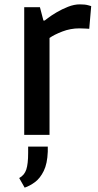

<svg xmlns="http://www.w3.org/2000/svg" viewBox="-20 -618 451 880"><path d="M91 0V-585H163L179 -524H185Q185 -524 200 -535.5Q215 -547 239.5 -561.5Q264 -576 292 -587Q320 -598 346 -598Q370 -598 384 -594Q398 -590 398 -590L389 -486Q389 -486 373.5 -487Q358 -488 344 -488Q303 -488 265.5 -473.5Q228 -459 207 -444V0ZM93 242 68 198Q92 185 100.5 159Q109 133 109 83V54H199V77Q197 132 180.5 165.5Q164 199 140.5 216.5Q117 234 93 242Z"/></svg>

Font: Ruda
Style: Bold
Weight: 700
Designer: Mariela Monsalve and Angelina Sanchez
Foundry: Mariela Monsalve and Angelina Sanchez
Version: Version 2.000